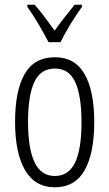

<svg xmlns="http://www.w3.org/2000/svg" viewBox="-20 -785 464 815"><path d="M380 -267Q380 -134 339 -62Q298 10 213 10Q129 10 86.5 -62.5Q44 -135 44 -268Q44 -401 85 -471.5Q126 -542 213 -542Q298 -542 339 -470.5Q380 -399 380 -267ZM99 -268Q99 -155 126.5 -96.5Q154 -38 213 -38Q271 -38 298.5 -94.5Q326 -151 326 -267Q326 -376 300 -435Q274 -494 213 -494Q152 -494 125.5 -436.5Q99 -379 99 -268ZM186 -606Q168 -641 142.5 -684Q117 -727 96 -756V-765H127Q146 -744 168.5 -714Q191 -684 212 -655Q234 -686 253 -710Q272 -734 297 -765H328V-756Q305 -725 279.5 -683Q254 -641 237 -606Z"/></svg>

Font: Noto Sans ExtraCondensed Light
Style: Regular
Weight: 300
Width: 2
Designer: Monotype Design Team
Foundry: Monotype Imaging Inc.
Version: Version 2.013; ttfautohint (v1.8.4.7-5d5b)